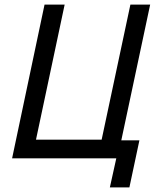

<svg xmlns="http://www.w3.org/2000/svg" viewBox="-20 -696 684 844"><path d="M33.2 0 175.8 -675.8H264.2L138.2 -82H426.8L553.2 -675.8H640.1L513.2 -79.1H592.8L548.8 127.9H462.9L491.2 0Z"/></svg>

Font: Clear Sans
Style: Italic
Weight: 400
Italic angle: -12°
Foundry: Intel Corporation
Version: Version 1.00